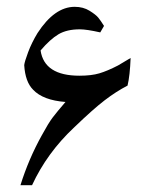

<svg xmlns="http://www.w3.org/2000/svg" viewBox="-20 -543 433 563"><path d="M197 -169Q118 -95 74 0H40Q64 -77 103 -147Q122 -182 134.5 -198.5Q147 -215 172 -244Q106 -249 77 -280Q54 -303 51 -352Q52 -362 62.5 -390Q73 -418 90 -446Q140 -523 199 -523Q224 -523 242.5 -511.5Q261 -500 268 -491.5Q275 -483 285 -467L274 -448Q234 -457 214 -457Q176 -457 151.5 -442.5Q127 -428 99 -395Q110 -321 213 -321Q248 -321 271.5 -328Q295 -335 326 -351L363 -373Q361 -321 354 -292Q321 -275 287 -249Q253 -223 197 -169Z"/></svg>

Font: Mirza
Style: Regular
Weight: 400
Designer: Arabic design by Kourosh Beigpour, Latin design by Eduardo Tunni, engineering by Lasse Fister
Version: Version 1.0010g